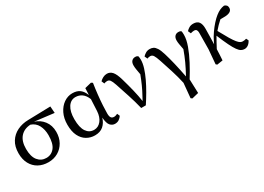

<svg xmlns="http://www.w3.org/2000/svg" viewBox="-12 -1180 2824 2052"><g transform="rotate(-30 1399.5 -154.0)"><path d="M274 13Q206 13 153.5 -16Q101 -45 71.5 -99.5Q42 -154 42 -229Q42 -313 78 -370Q114 -427 175 -456.5Q236 -486 311 -487L587 -494L593 -411L354 -440Q422 -419 464.5 -363.5Q507 -308 507 -228Q507 -157 476.5 -102.5Q446 -48 393.5 -17.5Q341 13 274 13ZM135 -230Q135 -135 174.5 -86.5Q214 -38 277 -38Q339 -38 378 -86.5Q417 -135 417 -238Q417 -309 389.5 -361Q362 -413 305 -432Q226 -428 180.5 -376.5Q135 -325 135 -230Z M741 -247Q741 -144 775.5 -93.5Q810 -43 869 -43Q921 -43 956 -86.5Q991 -130 995 -202L1002 -345Q981 -398 946.5 -422.5Q912 -447 868 -447Q810 -447 775.5 -394Q741 -341 741 -247ZM848 13Q793 13 747 -14Q701 -41 674 -95.5Q647 -150 647 -233Q647 -312 676.5 -372Q706 -432 754.5 -465.5Q803 -499 859 -499Q917 -499 951.5 -472Q986 -445 1005 -393L1009 -477L1090 -497L1108 -485Q1098 -422 1090.5 -353Q1083 -284 1079.5 -224Q1076 -164 1076 -126Q1076 -88 1087.5 -72.5Q1099 -57 1122 -57Q1135 -57 1146 -61Q1157 -65 1166 -69L1180 -37Q1167 -16 1145.5 -1.5Q1124 13 1095 13Q1062 13 1038 -13Q1014 -39 1008 -113Q991 -55 951.5 -21Q912 13 848 13Z M1420 6Q1397 -88 1369.5 -171.5Q1342 -255 1313 -343Q1297 -390 1283.5 -408Q1270 -426 1247 -426Q1236 -426 1227 -423.5Q1218 -421 1210 -418L1195 -453Q1212 -471 1235.5 -483Q1259 -495 1284 -495Q1322 -495 1349 -465Q1376 -435 1398 -358Q1423 -272 1441.5 -195.5Q1460 -119 1470 -51L1492 -92Q1524 -150 1547 -201.5Q1570 -253 1592 -311Q1584 -355 1580 -381Q1576 -407 1576 -428Q1576 -463 1592.5 -481Q1609 -499 1635 -499Q1649 -499 1656.5 -496Q1664 -493 1670 -488Q1672 -481 1673.5 -470.5Q1675 -460 1675 -443Q1675 -399 1658 -344.5Q1641 -290 1612.5 -230Q1584 -170 1549 -110Q1514 -50 1477 6Z M1929 179 1946 -1Q1927 -87 1901.5 -167Q1876 -247 1850 -326Q1831 -383 1817 -404.5Q1803 -426 1779 -426Q1769 -426 1760 -424Q1751 -422 1742 -418L1726 -453Q1742 -470 1763 -482.5Q1784 -495 1813 -495Q1836 -495 1855.5 -485.5Q1875 -476 1893 -448Q1911 -420 1928 -363Q1947 -301 1965.5 -223Q1984 -145 2003 -47Q2043 -120 2071.5 -182Q2100 -244 2125 -314Q2116 -361 2112 -385Q2108 -409 2108 -428Q2108 -463 2124.5 -481Q2141 -499 2167 -499Q2182 -499 2189.5 -496.5Q2197 -494 2203 -489Q2205 -481 2206 -470.5Q2207 -460 2207 -443Q2207 -385 2180 -310.5Q2153 -236 2110.5 -155.5Q2068 -75 2021 0L2027 171L1945 191Z M2356 11 2342 -1 2357 -178 2359 -383Q2359 -404 2350.5 -416Q2342 -428 2321 -428Q2309 -428 2298.5 -425.5Q2288 -423 2279 -420L2263 -455Q2278 -472 2299.5 -484.5Q2321 -497 2350 -497Q2399 -497 2419.5 -467.5Q2440 -438 2439 -382Q2438 -342 2437.5 -292Q2437 -242 2435 -194L2447 -220Q2470 -268 2500.5 -311.5Q2531 -355 2563 -390.5Q2595 -426 2623 -448Q2652 -471 2678 -483Q2704 -495 2733 -499Q2749 -495 2760 -483.5Q2771 -472 2771 -452Q2771 -424 2749.5 -409.5Q2728 -395 2689 -393L2627 -392Q2603 -371 2580.5 -348Q2558 -325 2537 -300Q2578 -224 2606 -177.5Q2634 -131 2653.5 -107.5Q2673 -84 2687.5 -76Q2702 -68 2716 -68Q2745 -68 2761 -75L2775 -47Q2763 -21 2741.5 -4Q2720 13 2693 13Q2672 13 2653 2.5Q2634 -8 2613 -37Q2592 -66 2565.5 -120Q2539 -174 2503 -261Q2486 -230 2468.5 -199.5Q2451 -169 2434 -135Q2433 -100 2431 -65Q2429 -30 2427 0Z"/></g></svg>

Font: Source Serif 4 SmText
Style: Regular
Weight: 400
Designer: Frank Grießhammer
Foundry: Adobe
Version: Version 4.005;hotconv 1.1.0;makeotfexe 2.6.0